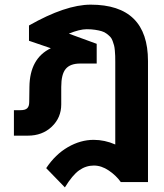

<svg xmlns="http://www.w3.org/2000/svg" viewBox="-20 -585 709 828"><path d="M106 -145 106.9 -210Q108.4 -333.5 199.2 -377L105 -409.2V-475.1Q263.2 -564.9 371.1 -564.9Q618.2 -564.9 618.2 -321.8V200.2H501Q481 171.9 449.2 150.4Q417.5 128.9 384.8 128.9Q350.6 128.9 321.5 149.4Q292.5 169.9 259.8 223.1L179.2 140.1Q218.8 80.6 273.2 49.3Q327.6 18.1 383.8 18.1Q431.6 18.1 477.1 38.1V-317.9Q477.1 -334 476.8 -343.5Q476.6 -353 475.3 -366.9Q474.1 -380.9 471.9 -389.2Q469.7 -397.5 465.6 -408.7Q461.4 -419.9 455.3 -426.3Q449.2 -432.6 439.9 -439.7Q430.7 -446.8 418.5 -450.4Q406.2 -454.1 390.1 -456.5Q374 -459 354 -459Q323.2 -459 276.9 -439.9L397 -396V-311H326.2Q282.7 -311 263.4 -287.8Q244.1 -264.6 244.1 -210V-134.8Q244.1 -77.6 203.4 -38.8Q162.6 0 100.1 0H40V-109.9H68.8Q88.9 -109.9 97.4 -118.2Q106 -126.5 106 -145Z"/></svg>

Font: LT Superior
Style: Bold
Weight: 400
Designer: Daniel Lyons
Foundry: LyonsType
Version: Version 1.000